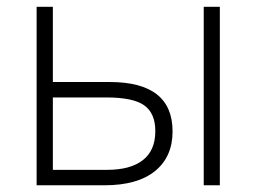

<svg xmlns="http://www.w3.org/2000/svg" viewBox="-20 -551 763 571"><path d="M88.9 0V-530.8H137.2V-307.1H306.2Q493.2 -307.1 493.2 -160.2Q493.2 -84.5 440.9 -42.2Q388.7 0 291 0ZM137.2 -45.9H298.8Q367.7 -45.9 404.8 -74.7Q441.9 -103.5 441.9 -161.1Q441.9 -213.9 409.2 -237.5Q376.5 -261.2 295.9 -261.2H137.2ZM585.9 0V-530.8H633.8V0Z"/></svg>

Font: Open Sans Light
Style: Regular
Weight: 300
Foundry: Ascender Corporation
Version: Version 1.10